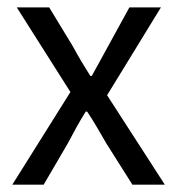

<svg xmlns="http://www.w3.org/2000/svg" viewBox="-20 -506 486 526"><path d="M172.9 -253.9 25.9 -485.8H114.7L179.7 -378.9Q190.4 -358.9 202.6 -338.4Q214.8 -317.9 227.5 -297.9H231.4Q242.7 -317.9 253.7 -338.4Q264.6 -358.9 275.9 -378.9L334.5 -485.8H420.9L273.4 -245.1L431.6 0H342.8L271.5 -112.8Q258.8 -134.8 245.8 -157Q232.9 -179.2 218.8 -200.2H214.8Q201.7 -179.2 189.7 -157.7Q177.7 -136.2 165.5 -112.8L99.6 0H13.7Z"/></svg>

Font: Pyidaungsu
Style: Regular
Weight: 400
Designer: Sun Tun
Foundry: MCF
Version: Version 2.053; ttfautohint (v1.8.2)